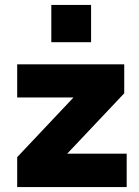

<svg xmlns="http://www.w3.org/2000/svg" viewBox="-20 -762 567 782"><path d="M50 0V-122L318 -406L314 -365H50V-500H486V-382L213 -93L217 -136H496V0ZM189 -590V-742H351V-590Z"/></svg>

Font: Nunito Sans 9pt Black
Style: Regular
Weight: 900
Version: Version 3.101;gftools[0.9.27]